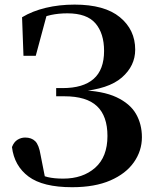

<svg xmlns="http://www.w3.org/2000/svg" viewBox="-20 -779 659 818"><path d="M287.4 18.6Q162.5 18.6 101.6 -26.9Q40.7 -72.4 31 -152.5Q39.4 -174.3 54.6 -183.6Q69.8 -193 87.1 -193Q114.4 -193 130.2 -177.3Q146 -161.7 153 -118.3L173.2 -15.8L127.6 -48.8Q155.7 -30.9 183.5 -24.4Q211.3 -18 249 -18Q333 -18 385.4 -64.3Q437.8 -110.5 437.8 -199.6Q437.8 -284.6 393.2 -326.7Q348.6 -368.8 254.3 -368.8H219.3V-403.7H246.7Q334.3 -403.7 378.8 -442.8Q423.4 -481.9 423.4 -562Q423.4 -636.6 386.8 -679.4Q350.2 -722.2 267.2 -722.2Q229.8 -722.2 197.3 -715.3Q164.8 -708.4 131.9 -690V-715.5L182.6 -728L132.3 -541.2H80L74 -705.5Q118 -732 175.2 -745.7Q232.4 -759.4 297.8 -759.4Q425.5 -759.4 490.7 -705.8Q556 -652.1 556 -567.6Q556 -498.4 499.3 -448.9Q442.7 -399.3 319.2 -389.1V-395.1Q418.1 -392.1 476.1 -364.9Q534 -337.7 559.3 -293.9Q584.6 -250 584.6 -194.4Q584.6 -136.4 550.4 -87.7Q516.3 -39 450.1 -10.2Q383.8 18.6 287.4 18.6Z"/></svg>

Font: Noto Serif TC
Style: Regular
Weight: 200
Designer: Ryoko NISHIZUKA 西塚涼子 (kana & ideographs); Frank Grießhammer (Latin, Greek & Cyrillic); Wenlong ZHANG 张文龙 (bopomofo); San
Foundry: Adobe
Version: Version 2.001;hotconv 1.1.0;makeotfexe 2.6.0